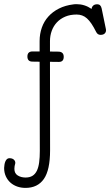

<svg xmlns="http://www.w3.org/2000/svg" viewBox="-117 -686 529 922"><path d="M322.8 -643.1C300.6 -658.4 276.5 -666 250.5 -666C247.9 -666 245.4 -665.9 242.9 -665.8C240.5 -665.6 238 -665.4 235.4 -665C209.3 -661.8 186.3 -655.1 166.3 -645C146.2 -634.9 129.3 -622.2 115.5 -606.9C101.6 -591.6 91.1 -573.9 84 -553.7C76.8 -533.5 73.2 -511.7 73.2 -488.3V-439H39.6C22.9 -439 14.6 -430.8 14.6 -414.6C14.6 -398.3 22.8 -390.1 39.1 -390.1L73.2 -389.6L74.2 39.1C74.2 59.6 73.2 77.8 71 93.8C68.9 109.7 65.3 123 60.1 133.8C54.9 144.5 47.9 152.7 39.1 158.2C30.3 163.7 19.2 166.5 5.9 166.5C-8.8 166.5 -21.4 163.2 -32 156.5C-42.6 149.8 -47.9 139.3 -47.9 125C-47.9 120.4 -47.6 116.7 -47.1 113.8C-46.6 110.8 -46.1 108.4 -45.7 106.4C-45.2 104.5 -44.7 102.7 -44.2 101.1C-43.7 99.4 -43.5 97.8 -43.5 96.2C-43.5 90 -45.9 84.7 -50.8 80.3C-55.7 75.9 -62.7 73.7 -71.8 73.7C-76.7 73.7 -80.6 75.2 -83.7 78.1C-86.8 81.1 -89.4 84.8 -91.3 89.4C-93.3 93.9 -94.6 99 -95.5 104.5C-96.3 110 -96.8 115.4 -97.2 120.6C-97.2 135.3 -94.5 148.5 -89.1 160.4C-83.7 172.3 -76.4 182.4 -67.1 190.7C-57.9 199 -47 205.3 -34.7 209.7C-22.3 214.1 -9 216.3 5.4 216.3C44.1 216.3 73.5 202.1 93.5 173.6C113.5 145.1 123.5 99.1 123.5 35.6L123 -389.2L164.1 -388.7C180.7 -388 189 -396.2 189 -413.1C189 -429 180.8 -437.3 164.6 -438L123 -438.5V-488.3C123 -506.2 125.9 -522.9 131.6 -538.3C137.3 -553.8 145.6 -567.3 156.5 -578.9C167.4 -590.4 180.7 -599.5 196.5 -606.2C212.3 -612.9 230.5 -616.2 251 -616.2C260.4 -616.2 269.2 -614.7 277.3 -611.8C285.5 -608.9 293.2 -604.2 300.5 -597.7C307.9 -591.1 315.1 -582.6 322.3 -572C329.4 -561.4 336.9 -548.3 344.7 -532.7C349.3 -523.3 356.3 -518.6 365.7 -518.6C374.5 -518.6 381.1 -520.7 385.5 -524.9C389.9 -529.1 392.1 -534.3 392.1 -540.5C392.1 -541.8 392 -543.1 391.8 -544.2C391.7 -545.3 391.4 -546.7 391.1 -548.3L371.1 -645.5C368.2 -658.9 361.2 -665.5 350.1 -665.5C341.6 -665.5 335.1 -663.4 330.6 -659.2C326 -654.9 323.4 -649.6 322.8 -643.1Z"/></svg>

Font: Nathan
Style: Regular
Weight: 400
Designer: Peter Wiegel
Foundry: Peter Wiegel
Version: Version 1.001 2009